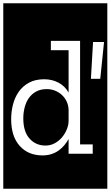

<svg xmlns="http://www.w3.org/2000/svg" viewBox="-32 -937 674 1170"><path d="M602 -681H535L522 -457H579ZM533 0V-57H456V-688H278V-631H386V-373Q364 -412 325 -433Q286 -454 237 -454Q183 -454 144.5 -433Q106 -412 82 -377.5Q58 -343 47 -299.5Q36 -256 36 -211Q36 -106 88 -48Q140 10 227 10Q257 10 281.5 2Q306 -6 325.5 -20Q345 -34 360 -52Q375 -70 386 -90V0ZM386 -197Q385 -172 374 -146Q363 -120 344.5 -98.5Q326 -77 300.5 -63.5Q275 -50 245 -50Q187 -50 148.5 -92Q110 -134 110 -216Q110 -251 118.5 -283.5Q127 -316 144.5 -340.5Q162 -365 189 -379.5Q216 -394 253 -394Q280 -394 303.5 -384.5Q327 -375 345 -358.5Q363 -342 374 -319Q385 -296 386 -268ZM-12 -917H622V213H-12Z"/></svg>

Font: Zilla Slab Regular Highlight
Style: Regular
Weight: 410
Designer: Typotheque Type Foundry
Foundry: Typotheque type foundry
Version: Version 1.0; 2017